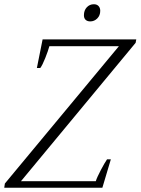

<svg xmlns="http://www.w3.org/2000/svg" viewBox="-32 -886 663 906"><path d="M364 -814Q364 -837 377.5 -851.5Q391 -866 411 -866Q425 -866 433 -857.5Q441 -849 441 -835Q441 -813 427 -799Q413 -785 394 -785Q380 -785 372 -792.5Q364 -800 364 -814ZM-9 -20 529 -668H201Q195 -646 181.5 -612Q168 -578 158 -565H142L169 -700H611L608 -684L67 -31H420Q426 -50 444 -84Q462 -118 473 -134H491L451 0H-12Z"/></svg>

Font: Trirong Light
Style: Italic
Weight: 300
Italic angle: -12°
Designer: Katatrad Team
Foundry: CadsonDemak
Version: Version 1.001